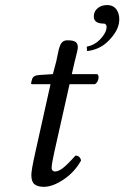

<svg xmlns="http://www.w3.org/2000/svg" viewBox="-20 -718 485 748"><path d="M186 -429.2 199.2 -479Q201.2 -487.3 203.9 -501.5Q206.5 -515.6 208.7 -524.2Q210.9 -532.7 214.8 -542.2Q218.8 -551.8 225.8 -556.4Q232.9 -561 243.2 -561Q266.1 -561 274.7 -554.4Q283.2 -547.9 283.2 -534.2Q283.2 -528.8 281 -518.8Q278.8 -508.8 274.9 -493.7Q271 -479.5 270 -474.1L259.8 -429.2H358.9Q366.7 -423.3 362.8 -408.7Q358.9 -394 349.1 -390.1H251L191.9 -127Q181.2 -79.1 181.2 -64Q181.2 -56.2 185.5 -53Q189.9 -49.8 193.8 -49.8Q207 -49.8 224.1 -62.5Q241.2 -75.2 273.9 -111.8Q291.5 -111.8 295.9 -92.8Q271 -47.9 228.3 -19Q185.5 9.8 150.9 9.8Q126.5 9.8 114.3 -0.2Q102.1 -10.3 102.1 -36.1Q102.1 -54.7 116.2 -118.2L176.8 -390.1H106.9Q101.1 -390.1 101.1 -392.1Q101.1 -397.5 105 -409.2Q108.9 -424.3 132.8 -425.8ZM397.5 -698.2Q424.8 -698.2 436.8 -676Q448.7 -653.8 442.9 -625Q436 -592.3 402.1 -558.3Q368.2 -524.4 319.3 -519L317.9 -536.1Q348.1 -542 369.1 -563.5Q390.1 -585 394.5 -605Q396.5 -614.7 393.6 -620.4Q390.6 -626 384.8 -626Q338.4 -626 346.7 -664.1Q349.6 -677.7 363 -688Q376.5 -698.2 397.5 -698.2Z"/></svg>

Font: Linux Libertine G
Style: Italic
Weight: 400
Italic angle: -12°
Designer: Philipp H. Poll
Foundry: Philipp H. Poll
Version: Version 5.1.3